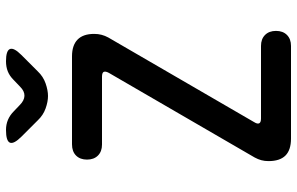

<svg xmlns="http://www.w3.org/2000/svg" viewBox="-195 -795 990 640"><g transform="rotate(-90 300.0 -475.0)"><path d="M158 0Q120 0 101.5 -18.5Q83 -37 83 -75Q83 -88 86 -99Q89 -110 95 -121L377 -607Q383 -618 380.5 -624Q378 -630 364 -630H138Q115 -630 101.5 -643.5Q88 -657 88 -680Q88 -703 101.5 -716.5Q115 -730 139 -730H432Q469 -730 488 -711.5Q507 -693 507 -656Q507 -643 504 -631.5Q501 -620 495 -609L213 -123Q206 -112 209 -106Q212 -100 225 -100H467Q490 -100 503.5 -86.5Q517 -73 517 -50Q517 -27 503.5 -13.5Q490 0 467 0ZM187 -950Q205 -950 220.5 -943.5Q236 -937 249 -924L270 -904Q285 -889 300.5 -888.5Q316 -888 331 -903L354 -925Q367 -938 382 -944Q397 -950 416 -950Q451 -950 456.5 -937Q462 -924 437 -899L382 -844Q365 -826 342 -818Q319 -810 300 -810Q281 -810 258.5 -818Q236 -826 219 -844L165 -898Q139 -924 144.5 -937Q150 -950 187 -950Z"/></g></svg>

Font: Maple Mono Medium
Style: Regular
Weight: 500
Monospace: yes
Designer: subframe7536
Version: Version 7.000